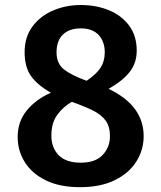

<svg xmlns="http://www.w3.org/2000/svg" viewBox="-20 -745 655 780"><path d="M535.4 -539.5Q535.4 -489.2 506.9 -452.8Q478.5 -416.4 421 -384.1Q563.6 -316.4 563.6 -191.8Q563.6 -135.9 533.8 -88.7Q504.1 -41.5 446.4 -13.1Q388.7 15.4 305.1 15.4Q222.1 15.4 165.6 -12.6Q109.2 -40.5 80.5 -86.7Q51.8 -132.8 51.8 -188.2Q51.8 -250.8 88.5 -295.9Q125.1 -341 186.7 -368.2Q131.3 -400 105.6 -436.7Q80 -473.3 80 -532.8Q80 -594.9 112.1 -637.7Q144.1 -680.5 196.2 -702.6Q248.2 -724.6 308.2 -724.6Q371.3 -724.6 422.8 -703.3Q474.4 -682.1 504.9 -640.5Q535.4 -599 535.4 -539.5ZM209.7 -532.3Q209.7 -486.2 240.8 -462.3Q271.8 -438.5 331.8 -416.9Q371.8 -443.6 388.7 -470Q405.6 -496.4 405.6 -532.3Q405.6 -575.9 380.8 -602.8Q355.9 -629.7 308.2 -629.7Q261.5 -629.7 235.6 -604.6Q209.7 -579.5 209.7 -532.3ZM426.7 -191.8Q426.7 -231.3 409 -255.4Q391.3 -279.5 356.9 -296.4Q322.6 -313.3 271.8 -331.3Q236.4 -311.3 212.6 -278.5Q188.7 -245.6 188.7 -194.4Q188.7 -144.6 218.5 -114.4Q248.2 -84.1 307.7 -84.1Q367.7 -84.1 397.2 -115.6Q426.7 -147.2 426.7 -191.8Z"/></svg>

Font: Fira Code SemiBold
Style: Regular
Weight: 600
Designer: Carrois Corporate, Edenspiekermann AG, Nikita Prokopov
Foundry: Carrois Corporate, Edenspiekermann AG, Nikita Prokopov
Version: Version 6.002